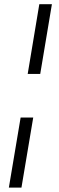

<svg xmlns="http://www.w3.org/2000/svg" viewBox="-20 -747 279 904"><path d="M77.1 -193.5H136.4L81 136.4H21.7ZM224.4 -727.3 169.4 -398.8H110.4L165.1 -727.3Z"/></svg>

Font: Inter Light  BETA
Style: Italic
Weight: 300
Italic angle: 9.39999°
Designer: Rasmus Andersson
Foundry: rsms
Version: Version 3.011;git-f93a4a705